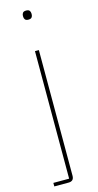

<svg xmlns="http://www.w3.org/2000/svg" viewBox="-140 -761 511 999"><g transform="rotate(-15 115.5 -261.0)"><path d="M105 -506H126V171Q126 200 97 200H20V181H105ZM115 -673Q102 -673 97 -679.5Q92 -686 92 -694V-701Q92 -709 97 -715.5Q102 -722 115 -722Q128 -722 133 -715.5Q138 -709 138 -701V-694Q138 -686 133 -679.5Q128 -673 115 -673Z"/></g></svg>

Font: IBM Plex Sans Devanagari Thin
Style: Regular
Weight: 100
Designer: Mike Abbink, Paul van der Laan, Pieter van Rosmalen, Erin McLaughlin
Foundry: Bold Monday
Version: Version 1.1